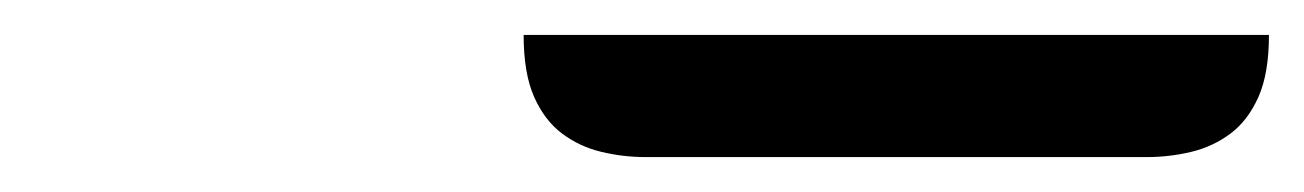

<svg xmlns="http://www.w3.org/2000/svg" viewBox="-20 -20 747 110"><path d="M707 0Q707 22 701 35.5Q695 49 685 56.5Q675 64 662.5 67Q650 70 637 70H350Q337 70 324.5 67Q312 64 302 56.5Q292 49 286 35.5Q280 22 280 0Z"/></svg>

Font: Warnes
Style: Regular
Weight: 400
Designer: Eduardo Rodriguez Tunni
Foundry: Eduardo Rodriguez Tunni
Version: Version 1.001